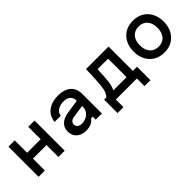

<svg xmlns="http://www.w3.org/2000/svg" viewBox="137 -1597 2725 2725"><g transform="rotate(-45 1500.0 -234.0)"><path d="M113 0V-605H239V-356H511V-605H637V0H511V-239H239V0Z M1271 -381V-276L1070 -246Q1030 -240 1010.5 -220Q991 -200 991 -168Q991 -137 1016.5 -117.5Q1042 -98 1083 -98Q1133 -98 1173 -119Q1213 -140 1236.5 -175.5Q1260 -211 1260 -255V-380Q1260 -441 1223 -474Q1186 -507 1118 -507Q1071 -507 1035 -493Q999 -479 976.5 -453.5Q954 -428 947 -390H825Q831 -462 869 -513.5Q907 -565 971.5 -593Q1036 -621 1121 -621Q1247 -621 1315 -561.5Q1383 -502 1383 -391V0H1260V-61H1227Q1202 -24 1159.5 -4Q1117 16 1055 16Q995 16 951 -6.5Q907 -29 883 -69Q859 -109 859 -163Q859 -238 909 -286Q959 -334 1052 -348Z M1545 153V-117H1591Q1609 -136 1621.5 -160.5Q1634 -185 1642 -220.5Q1650 -256 1655 -307.5Q1660 -359 1663.5 -431.5Q1667 -504 1670 -605H2122V-117H2205V153H2086V0H1664V153ZM1729 -117H1996V-488H1785Q1781 -402 1777 -342Q1773 -282 1767 -241Q1761 -200 1752 -170.5Q1743 -141 1729 -117Z M2625 17Q2535 17 2467 -23Q2399 -63 2361 -134.5Q2323 -206 2323 -302Q2323 -398 2361 -470Q2399 -542 2467 -581.5Q2535 -621 2625 -621Q2716 -621 2783.5 -581.5Q2851 -542 2889 -470Q2927 -398 2927 -302Q2927 -206 2889 -134.5Q2851 -63 2783.5 -23Q2716 17 2625 17ZM2625 -100Q2708 -100 2755 -154.5Q2802 -209 2802 -302Q2802 -396 2755 -450.5Q2708 -505 2625 -505Q2543 -505 2495.5 -450.5Q2448 -396 2448 -302Q2448 -209 2495.5 -154.5Q2543 -100 2625 -100Z"/></g></svg>

Font: Martian Mono SemiExpanded Medium
Style: Regular
Weight: 500
Width: 6
Designer: Roman Shamin
Foundry: Evil Martians
Version: Version 1.000